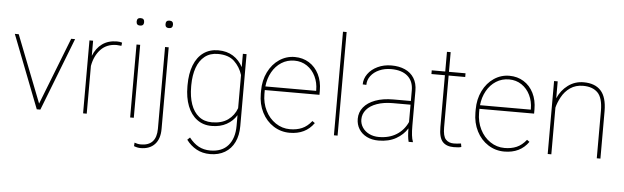

<svg xmlns="http://www.w3.org/2000/svg" viewBox="-55 -961 4500 1385"><g transform="rotate(5 2194.5 -268.5)"><path d="M457.5 -528.3 252 0H226.1L21 -528.3H49.3L239.3 -42.5L429.2 -528.3Z M760.3 -512.2Q689.5 -512.2 645.5 -466.6Q601.6 -420.9 587.9 -345.7V0H561.5V-528.3H587.9V-418.5Q610.4 -475.6 653.8 -506.8Q697.3 -538.1 760.3 -538.1Q781.2 -538.1 797.4 -532.7L794.4 -509.3Z M915.5 -720.7Q942.9 -720.7 942.9 -693.4Q942.9 -666.5 915.5 -666.5Q888.7 -666.5 888.7 -693.4Q888.7 -720.7 915.5 -720.7ZM928.7 -528.3V0H902.3V-528.3Z M1124.5 -720.7Q1151.9 -720.7 1151.9 -693.4Q1151.9 -666.5 1124.5 -666.5Q1097.7 -666.5 1097.7 -693.4Q1097.7 -720.7 1124.5 -720.7ZM1108.9 -528.3H1135.3V63Q1135.3 135.3 1098.6 174.3Q1062 213.4 996.1 213.4Q973.1 213.4 948.2 203.6L949.7 178.2Q973.1 187 996.1 187Q1108.4 187 1108.9 64Z M1326.7 124 1345.2 106.4Q1377 147 1413.8 167Q1450.7 187 1498.5 187Q1583 187 1627.7 135.3Q1672.4 83.5 1672.4 -7.3V-84Q1646.5 -41 1600.6 -15.6Q1554.7 9.8 1492.7 9.8Q1431.2 9.8 1386.5 -23.7Q1341.8 -57.1 1318.1 -117.9Q1294.4 -178.7 1294.4 -259.3V-269.5Q1294.4 -352.5 1318.1 -413.1Q1341.8 -473.6 1386.7 -505.9Q1431.6 -538.1 1493.7 -538.1Q1556.2 -538.1 1601.3 -509.8Q1646.5 -481.4 1672.4 -432.1V-528.3H1699.2V-7.3Q1699.2 60.1 1675.3 109.6Q1651.4 159.2 1606.2 186Q1561 212.9 1499.5 212.9Q1443.8 212.9 1400.6 189.2Q1357.4 165.5 1326.7 124ZM1321.3 -259.3Q1321.3 -187.5 1340.3 -132.8Q1359.4 -78.1 1397.7 -47.4Q1436 -16.6 1492.2 -16.6Q1563 -16.6 1608.2 -48.8Q1653.3 -81.1 1672.4 -134.8V-374.5Q1654.3 -432.6 1612.5 -472.2Q1570.8 -511.7 1493.2 -511.7Q1437 -511.7 1398.4 -481.2Q1359.9 -450.7 1340.8 -396.7Q1321.8 -342.8 1321.3 -272Z M2232.9 -75.7Q2172.9 9.8 2057.6 9.8Q1993.7 9.8 1940.7 -23.9Q1887.7 -57.6 1856.9 -117.7Q1826.2 -177.7 1826.2 -252.9V-274.4Q1826.2 -349.6 1856 -409.9Q1885.7 -470.2 1936.5 -504.2Q1987.3 -538.1 2047.9 -538.1Q2106 -538.1 2151.6 -509.8Q2197.3 -481.4 2222.9 -430.2Q2248.5 -378.9 2248.5 -312.5V-281.7H1852.5V-252.9Q1852.5 -188 1879.4 -133.8Q1906.2 -79.6 1953.4 -47.9Q2000.5 -16.1 2057.6 -16.1Q2106.4 -16.1 2144.5 -32.5Q2182.6 -48.8 2214.4 -88.9ZM1854.5 -308.1H2222.2V-314.5Q2222.2 -367.7 2200.4 -412.8Q2178.7 -458 2138.9 -484.9Q2099.1 -511.7 2047.9 -511.7Q1995.6 -511.7 1953.9 -485.1Q1912.1 -458.5 1886.2 -412.1Q1860.4 -365.7 1854.5 -308.1Z M2404.3 -750V0H2377.9V-750Z M2918.9 0Q2909.2 -35.2 2909.2 -96.7Q2880.4 -49.8 2827.6 -20Q2774.9 9.8 2701.2 9.8Q2652.8 9.8 2616 -8.5Q2579.1 -26.9 2558.8 -59.6Q2538.6 -92.3 2538.6 -133.8Q2538.6 -181.2 2567.9 -217.5Q2597.2 -253.9 2652.3 -274.4Q2707.5 -294.9 2782.7 -294.9H2909.2V-372.1Q2909.2 -438.5 2867.2 -475.1Q2825.2 -511.7 2748 -511.7Q2700.7 -511.7 2662.1 -494.6Q2623.5 -477.5 2601.3 -448Q2579.1 -418.5 2579.1 -382.8L2552.7 -383.8Q2552.7 -424.8 2578.1 -460.2Q2603.5 -495.6 2648.2 -516.8Q2692.9 -538.1 2748 -538.1Q2803.7 -538.1 2845.9 -519.3Q2888.2 -500.5 2911.9 -462.9Q2935.5 -425.3 2935.5 -371.1V-118.2Q2935.5 -38.1 2949.2 -4.4V0ZM2909.2 -142.6V-268.1H2781.7Q2715.3 -268.1 2666.3 -250.7Q2617.2 -233.4 2591.1 -202.4Q2564.9 -171.4 2564.9 -131.8Q2564.9 -100.1 2582.3 -73.5Q2599.6 -46.9 2630.9 -31.5Q2662.1 -16.1 2701.2 -16.1Q2775.9 -16.1 2829.1 -49.6Q2882.3 -83 2909.2 -142.6Z M3300.8 3.9Q3284.7 9.8 3245.6 9.8Q3191.9 9.8 3164.8 -20.5Q3137.7 -50.8 3137.7 -126.5V-501.5H3040V-528.3H3137.7V-670.9H3164.6V-528.3H3284.7V-501.5H3164.6V-126.5Q3164.6 -62.5 3185.8 -39.6Q3207 -16.6 3244.1 -16.6Q3265.6 -16.6 3296.4 -21Z M3787.1 -75.7Q3727.1 9.8 3611.8 9.8Q3547.9 9.8 3494.9 -23.9Q3441.9 -57.6 3411.1 -117.7Q3380.4 -177.7 3380.4 -252.9V-274.4Q3380.4 -349.6 3410.2 -409.9Q3439.9 -470.2 3490.7 -504.2Q3541.5 -538.1 3602.1 -538.1Q3660.2 -538.1 3705.8 -509.8Q3751.5 -481.4 3777.1 -430.2Q3802.7 -378.9 3802.7 -312.5V-281.7H3406.7V-252.9Q3406.7 -188 3433.6 -133.8Q3460.4 -79.6 3507.6 -47.9Q3554.7 -16.1 3611.8 -16.1Q3660.6 -16.1 3698.7 -32.5Q3736.8 -48.8 3768.6 -88.9ZM3408.7 -308.1H3776.4V-314.5Q3776.4 -367.7 3754.6 -412.8Q3732.9 -458 3693.1 -484.9Q3653.3 -511.7 3602.1 -511.7Q3549.8 -511.7 3508.1 -485.1Q3466.3 -458.5 3440.4 -412.1Q3414.6 -365.7 3408.7 -308.1Z M3981.9 -413.6Q3960.4 -373 3952.1 -338.4V0H3925.8V-528.3H3952.1V-405.8Q3977.1 -464.4 4026.6 -501.2Q4076.2 -538.1 4139.6 -538.1Q4221.7 -538.1 4264.4 -491.5Q4307.1 -444.8 4307.6 -344.2V0H4281.2V-344.2Q4280.8 -437.5 4243.7 -474.9Q4206.5 -512.2 4138.2 -512.2Q4084 -512.2 4044.7 -485.1Q4005.4 -458 3981.9 -413.6Z"/></g></svg>

Font: Mardoto Thin
Style: Regular
Weight: 250
Designer: Christian Robertson, Vahan Hovhannisyan
Foundry: Google
Version: Version 1.000